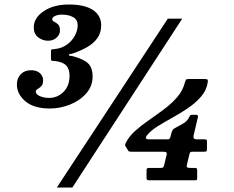

<svg xmlns="http://www.w3.org/2000/svg" viewBox="-20 -783 1040 853"><path d="M55 -407.5Q55 -435.5 72.2 -453.2Q89.5 -471 117.5 -471Q143 -471 157.2 -458.2Q171.5 -445.5 171.5 -425.5Q171.5 -408 163.2 -400Q155 -392 147 -387.5Q139 -383 139 -376Q139 -364 157 -356Q175 -348 198 -348Q235.5 -348 262.2 -374.8Q289 -401.5 289 -446.5Q289 -477 274 -492.2Q259 -507.5 225 -512Q216 -513 211.2 -512.8Q206.5 -512.5 206.5 -523.5V-553.5Q206.5 -563.5 210.8 -563.8Q215 -564 223 -565Q253.5 -568 276.5 -584.2Q299.5 -600.5 312.2 -623.8Q325 -647 325 -671Q325 -695.5 305 -706.8Q285 -718 255 -718Q237.5 -718 224.8 -712.2Q212 -706.5 212 -697.5Q212 -690.5 220.8 -686.5Q229.5 -682.5 238 -674.5Q246.5 -666.5 246.5 -648Q246.5 -629.5 231.5 -615.8Q216.5 -602 193 -602Q170 -602 150 -617Q130 -632 130 -661.5Q130 -703.5 174 -733.2Q218 -763 286.5 -763Q355.5 -763 392.5 -738.8Q429.5 -714.5 429.5 -670.5Q429.5 -637 412.5 -613.5Q395.5 -590 368 -574.2Q340.5 -558.5 309 -547.5Q297.5 -543.5 291.8 -543Q286 -542.5 286 -539Q286 -535.5 291.5 -535.2Q297 -535 308.5 -532Q355.5 -518.5 373.5 -499.2Q391.5 -480 391.5 -444Q391.5 -400.5 363.2 -368.2Q335 -336 291.2 -318.5Q247.5 -301 201.5 -301Q130 -301 92.5 -333.2Q55 -365.5 55 -407.5ZM725.5 -700H789.5L301.5 50H232.5ZM856 -25V8Q856 15 853.8 16.5Q851.5 18 844.5 18H646Q637 18 634 16.2Q631 14.5 631 5V-24.5Q631 -32 633.2 -34.5Q635.5 -37 643.5 -37H694Q702.5 -37 705 -39.8Q707.5 -42.5 709.5 -50.5L720 -94Q722.5 -104.5 717.8 -106.8Q713 -109 702 -109H563.5Q554.5 -109 552.2 -110.8Q550 -112.5 547 -118L538 -132.5Q535 -137.5 535.8 -140.2Q536.5 -143 539 -148.5Q553 -177 580.5 -201.5Q608 -226 642 -249.5Q676 -273 709 -297.8Q742 -322.5 767 -351.2Q792 -380 801 -415.5Q803.5 -424 805.5 -428Q807.5 -432 819.5 -432H887.5Q898.5 -432 901.5 -429.8Q904.5 -427.5 903 -417.5Q897.5 -382 873.5 -354Q849.5 -326 816 -303.2Q782.5 -280.5 746.8 -260.8Q711 -241 680.8 -222.2Q650.5 -203.5 634.5 -183.5Q628.5 -177 628 -170.5Q627.5 -164 643.5 -164H724.5Q731.5 -164 733.2 -166.8Q735 -169.5 737.5 -175.5L742.5 -196Q746 -204 747.5 -206.5Q749 -209 755.5 -213Q769 -221 790.8 -232.5Q812.5 -244 821 -264Q823 -268 825.2 -270.5Q827.5 -273 834 -273H849Q861.5 -273 859.5 -263.5L840 -180.5Q836.5 -164 853.5 -164H889Q896 -164 897.8 -161.8Q899.5 -159.5 899.5 -153V-123.5Q899.5 -114.5 897.8 -111.8Q896 -109 886.5 -109H836.5Q827.5 -109 825.2 -106.5Q823 -104 821 -95.5L810.5 -51.5Q808 -42.5 811.2 -39.8Q814.5 -37 824 -37H843.5Q851.5 -37 853.8 -35Q856 -33 856 -25Z"/></svg>

Font: Besley* Heavy
Style: Italic
Weight: 800
Italic angle: -13°
Designer: Owen Earl
Foundry: indestructible type*
Version: Version 3.000; ttfautohint (v1.8.3)